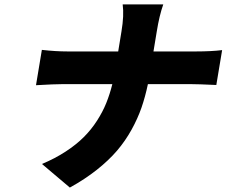

<svg xmlns="http://www.w3.org/2000/svg" viewBox="-20 -786 1027 870"><path d="M264.9 -404.8Q227.6 -404.8 143.1 -399.9L169.7 -560Q232.2 -552.9 285.5 -552.9H515.6L530.5 -644.2Q542.6 -716.3 535.9 -766H719.8Q702.1 -716.3 690.3 -643.1L675.4 -552.9H868.6Q936.8 -552.9 986.5 -558.9L960.2 -400.9Q876.8 -404.8 843 -404.8H650.2Q638.1 -347.3 621.1 -298.1Q604 -248.9 576 -198.2Q547.9 -147.4 510.5 -103.5Q473 -59.7 418.9 -16.7Q364.7 26.3 296.5 63.9L170.1 -43Q229.4 -67.8 277.7 -99.4Q326 -131 359.9 -165Q393.8 -198.9 419.7 -239.3Q445.7 -279.8 461.6 -319.4Q477.6 -359 489 -404.8Z"/></svg>

Font: Karasuma Gothic
Style: Italic
Weight: 900
Italic angle: -9.39999°
Designer: Rasmus Andersson / Ryoko Nishizuka
Foundry: Genbu
Version: Version 1.00